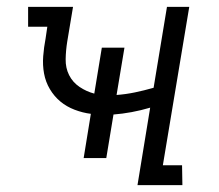

<svg xmlns="http://www.w3.org/2000/svg" viewBox="-20 -540 640 560"><path d="M381 0 418 -226Q391 -218 364 -213Q337 -208 311 -206L290 -79H224L245 -208Q221 -211 197.5 -220Q174 -229 156 -244Q138 -259 125.5 -280Q113 -301 108.5 -325.5Q104 -350 106 -376Q108 -402 113 -428L118 -462H62V-520H193L176 -418Q172 -393 171.5 -367.5Q171 -342 181.5 -321Q192 -300 212 -286.5Q232 -273 255 -267L277 -401H343L320 -263Q347 -265 373.5 -270.5Q400 -276 428 -284L467 -520H532L455 -58H511L512 0Z"/></svg>

Font: Iosevka Etoile Light
Style: Italic
Weight: 300
Italic angle: -9°
Designer: Belleve Invis
Foundry: Belleve Invis
Version: Version 22.1.2; ttfautohint (v1.8.4)